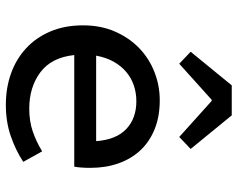

<svg xmlns="http://www.w3.org/2000/svg" viewBox="-96 -684 793 640"><g transform="rotate(90 300.0 -364.5)"><path d="M330 12Q274 12 226 -5Q178 -22 142 -55Q106 -88 85.5 -136Q65 -184 65 -245Q65 -305 86 -352.5Q107 -400 141.5 -433Q176 -466 221 -483.5Q266 -501 315 -501Q369 -501 411 -484Q453 -467 481.5 -436.5Q510 -406 525 -363.5Q540 -321 540 -270Q540 -254 539 -240Q538 -226 536 -216H164Q172 -140 221.5 -103Q271 -66 343 -66Q384 -66 418 -77.5Q452 -89 485 -109L520 -46Q482 -21 434.5 -4.5Q387 12 330 12ZM318 -423Q290 -423 265 -414.5Q240 -406 220 -389Q200 -372 186 -347Q172 -322 166 -289H451Q446 -356 410.5 -389.5Q375 -423 318 -423ZM193 -566 153 -604 265 -741H365L477 -604L437 -566L317 -674H313Z"/></g></svg>

Font: SauceCodePro Nerd Font Mono
Style: Regular
Weight: 500
Monospace: yes
Designer: Paul D. Hunt, Teo Tuominen
Foundry: Adobe Systems Incorporated
Version: Version 2.030;PS 1.000;hotconv 16.6.51;makeotf.lib2.5.65220;